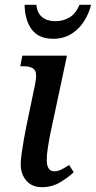

<svg xmlns="http://www.w3.org/2000/svg" viewBox="-20 -767 398 797"><path d="M154 10Q112 10 89 -17.5Q66 -45 66 -85Q66 -103 70 -131Q74 -159 79 -188Q84 -217 89 -241L126 -419Q135 -463 123 -477.5Q111 -492 77 -492H64L73 -536H258L190 -217Q185 -194 179.5 -159.5Q174 -125 174 -104Q174 -56 205 -56Q220 -56 235 -63.5Q250 -71 267 -82L286 -52Q264 -31 230 -10.5Q196 10 154 10ZM201 -606Q142 -606 113 -643Q84 -680 82 -747H131Q134 -713 155 -696Q176 -679 209 -679Q243 -679 269 -695Q295 -711 310 -747H358Q349 -710 328 -677.5Q307 -645 275 -625.5Q243 -606 201 -606Z"/></svg>

Font: Noto Serif SemiCondensed Medium
Style: Italic
Weight: 500
Width: 4
Italic angle: -12°
Designer: Monotype Design Team
Foundry: Monotype Imaging Inc.
Version: Version 2.013